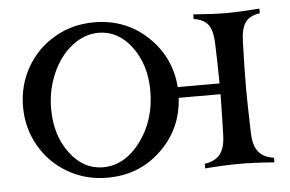

<svg xmlns="http://www.w3.org/2000/svg" viewBox="-42 -548 918 607"><g transform="rotate(-5 417.5 -244.5)"><path d="M800.8 -488.3V-473.6Q767.6 -468.8 754.2 -449.2Q740.7 -429.7 739.7 -388.2Q736.8 -294.4 736.8 -244.1Q736.8 -193.8 739.7 -100.1Q740.7 -59.6 756.3 -39.6Q772 -19.5 805.7 -14.6V0Q742.2 -4.9 695.8 -4.9Q649.4 -4.9 585.9 0V-14.6Q619.6 -19.5 635.3 -39.6Q650.9 -59.6 651.9 -100.1Q653.8 -150.4 654.8 -229.5H522Q516.6 -131.3 446.8 -64.5Q377 2.4 275.9 2.4Q206.5 2.4 149.9 -30.8Q93.3 -64 61.3 -120.4Q29.3 -176.8 29.3 -244.1Q29.3 -311.5 61.3 -367.9Q93.3 -424.3 149.9 -457.5Q206.5 -490.7 275.9 -490.7Q375.5 -490.7 445.1 -425.3Q514.6 -359.9 522 -263.7H654.8Q653.8 -336.9 651.9 -388.2Q650.9 -429.7 637.5 -449.2Q624 -468.8 590.8 -473.6V-488.3Q654.3 -483.4 695.8 -483.4Q737.3 -483.4 800.8 -488.3ZM287.1 -456.5Q242.7 -456.5 203.4 -426Q164.1 -395.5 140.6 -342.8Q117.2 -290 117.2 -229.5Q117.2 -146.5 159.9 -89.1Q202.6 -31.7 265.1 -31.7Q334 -31.7 384.3 -99.1Q434.6 -166.5 434.6 -259.8Q434.6 -342.3 392.1 -399.4Q349.6 -456.5 287.1 -456.5Z"/></g></svg>

Font: Flanker
Style: Regular
Weight: 400
Designer: Flanker
Foundry: Flanker
Version: Version 2.027